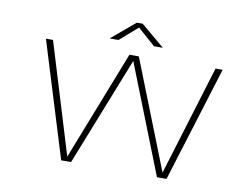

<svg xmlns="http://www.w3.org/2000/svg" viewBox="-90 -1017 1481 1147"><g transform="rotate(10 650.0 -444.0)"><path d="M348 0 132 -700H175L380 -28L640 -692H697L957 -33L1161 -700H1204L987 0H929L670 -657L669 -660L668 -657L408 0ZM506.5 -767.5 650.5 -888.5H685.5L829.5 -767.5H775.5L668.5 -862L560.5 -767.5Z"/></g></svg>

Font: Trispace Expanded Thin
Style: Regular
Weight: 100
Width: 7
Designer: Tyler Finck
Foundry: Etcetera Type Company
Version: Version 1.210; ttfautohint (v1.8.3)